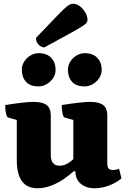

<svg xmlns="http://www.w3.org/2000/svg" viewBox="-20 -997 687 1029"><path d="M181 12Q70 12 70 -139V-354L24 -367Q17 -369 12.5 -387Q8 -405 8 -434Q65 -443 101 -447Q137 -451 160 -451Q208 -451 230 -434Q252 -417 252 -379V-168Q252 -109 299 -109Q322 -109 341 -120Q360 -131 373 -144V-354L327 -367Q320 -369 315.5 -387Q311 -405 311 -434Q368 -443 404 -447Q440 -451 463 -451Q511 -451 533 -434Q555 -417 555 -379V-121Q555 -102 562 -94Q569 -86 585 -86Q604 -86 618 -93L631 -41Q603 -17 564 -2.5Q525 12 488 12Q441 12 412.5 -12.5Q384 -37 384 -79H375Q272 12 181 12ZM434 -534Q388 -534 366 -559Q344 -584 344 -623Q344 -647 357 -667.5Q370 -688 391 -700Q412 -712 434 -712Q478 -712 501.5 -687Q525 -662 525 -623Q525 -599 512 -579Q499 -559 478 -546.5Q457 -534 434 -534ZM187 -534Q141 -534 119 -559Q97 -584 97 -623Q97 -647 110 -667.5Q123 -688 144 -700Q165 -712 187 -712Q231 -712 254.5 -687Q278 -662 278 -623Q278 -599 265 -579Q252 -559 231 -546.5Q210 -534 187 -534ZM218 -743Q202 -743 187.5 -757Q173 -771 173 -794Q236 -860 271.5 -897Q307 -934 325.5 -951Q344 -968 353.5 -972.5Q363 -977 372 -977Q390 -977 408 -963.5Q426 -950 437.5 -929.5Q449 -909 449 -889Q449 -882 443.5 -874.5Q438 -867 416.5 -853.5Q395 -840 348 -814Q301 -788 218 -743Z"/></svg>

Font: Petrona Black
Style: Regular
Weight: 900
Designer: Ringo R. Seeber
Foundry: Ringo R. Seeber
Version: Version 2.001; ttfautohint (v1.8.3)